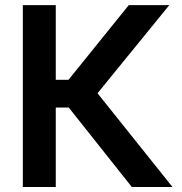

<svg xmlns="http://www.w3.org/2000/svg" viewBox="-20 -748 728 768"><path d="M507.3 0 254.9 -317.9H203.1V0H71.3V-727.5H203.1V-428.7H253.9L495.1 -727.5H657.2L370.1 -375L669.9 0Z"/></svg>

Font: Inter Semi Bold
Style: Regular
Weight: 600
Designer: Rasmus Andersson
Foundry: rsms
Version: Version 4.000;git-e0f93cc